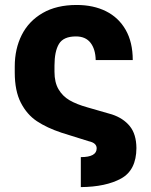

<svg xmlns="http://www.w3.org/2000/svg" viewBox="-20 -557 605 769"><path d="M367.2 37.1Q367.2 15.6 335.9 8.8L226.6 -25.4Q168 -44.9 127.9 -71.5Q87.9 -98.1 63.5 -145.5Q39.1 -192.9 39.1 -266.6V-291Q39.1 -361.3 67.1 -417Q95.2 -472.7 150.9 -504.9Q206.5 -537.1 287.1 -537.1Q354 -537.1 404.5 -512Q455.1 -486.8 483.4 -437.3Q511.7 -387.7 511.7 -316.4H363.3Q362.3 -360.4 342.5 -385.7Q322.8 -411.1 284.2 -411.1Q234.4 -411.1 216.3 -381.3Q198.2 -351.6 198.2 -293.9V-269.5Q198.2 -227.1 214.4 -199.5Q230.5 -171.9 258.5 -155.5Q286.6 -139.2 330.1 -127L428.7 -98.6Q474.1 -83.5 500 -51.5Q525.9 -19.5 526.4 36.1Q525.9 124.5 465.1 158Q404.3 191.4 303.7 192.4V72.3Q367.2 72.3 367.2 37.1Z"/></svg>

Font: Pretendard GOV ExtraBold
Style: Regular
Weight: 800
Designer: Base glyphs from Inter by Rasmus Andersson; Hangeul glyphs from Noto Sans CJK(Source Han Sans) by Jang Soo-young and Kan
Foundry: Kil Hyung-jin
Version: Version 1.309